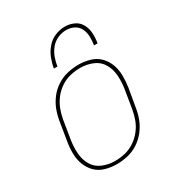

<svg xmlns="http://www.w3.org/2000/svg" viewBox="-177 -865 929 994"><g transform="rotate(-30 288.0 -368.0)"><path d="M233 8H234Q266 8 299 0.5Q332 -7 361.5 -26Q391 -45 413 -73Q435 -101 447 -132.5Q459 -164 464 -197L483 -307Q488 -342 487.5 -376.5Q487 -411 475.5 -442Q464 -473 441 -496Q418 -519 385 -528.5Q352 -538 318 -538H317Q285 -538 252 -530.5Q219 -523 189 -504Q159 -485 137.5 -457Q116 -429 104 -397.5Q92 -366 87 -333L69 -223Q63 -189 63.5 -154Q64 -119 75.5 -88Q87 -57 110 -34Q133 -11 166 -1.5Q199 8 233 8ZM234 -11Q195 -11 160 -25.5Q125 -40 106.5 -72Q88 -104 85.5 -142.5Q83 -181 89 -220L107 -330Q112 -360 123 -389Q134 -418 153.5 -443.5Q173 -469 200 -487Q227 -505 257 -512Q287 -519 317 -519Q356 -519 391 -504.5Q426 -490 444.5 -458Q463 -426 465.5 -387.5Q468 -349 462 -310L444 -200Q439 -170 428.5 -141Q418 -112 398 -86.5Q378 -61 351 -43Q324 -25 294 -18Q264 -11 234 -11ZM198 -584H219Q223 -610 232 -635Q241 -660 258.5 -681.5Q276 -703 301 -714Q326 -725 352 -725Q377 -725 398.5 -714Q420 -703 430.5 -681Q441 -659 441.5 -634Q442 -609 438 -584H459Q464 -613 462.5 -642Q461 -671 448 -695.5Q435 -720 409.5 -732Q384 -744 355 -744Q325 -744 296 -732Q267 -720 246 -695.5Q225 -671 214 -642.5Q203 -614 198 -584Z"/></g></svg>

Font: Iosevka Sparkle Thin
Style: Italic
Weight: 100
Italic angle: -9°
Designer: Belleve Invis
Foundry: Belleve Invis
Version: Version 4.5.0; ttfautohint (v1.8.3)